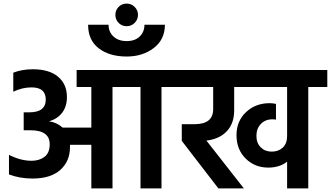

<svg xmlns="http://www.w3.org/2000/svg" viewBox="-20 -1050 1844 1070"><path d="M986 -660V-565H880V0H763V-565H607V0H489V-243H370V-230Q370 -152 316.5 -103.5Q263 -55 161 -55Q90 -55 30 -78V-187Q95 -154 156 -154Q199 -154 228 -176Q257 -198 257 -246Q257 -324 150 -324H112V-424H143Q235 -424 235 -495Q235 -563 156 -563Q104 -563 54 -539V-645Q103 -664 163 -664Q254 -664 303.5 -622.5Q353 -581 353 -509Q353 -457 326.5 -422Q300 -387 253 -374Q296 -368 329 -339H489V-565H407V-660Z M686 -735Q590 -735 530.5 -780.5Q471 -826 471 -912H585Q585 -872 612.5 -846.5Q640 -821 686 -821Q732 -821 758.5 -846.5Q785 -872 785 -912H899Q899 -830 837 -782.5Q775 -735 686 -735ZM686 -1030Q712 -1030 730.5 -1011.5Q749 -993 749 -967Q749 -941 730.5 -922.5Q712 -904 686 -904Q659 -904 641 -922.5Q623 -941 623 -967Q623 -993 641 -1011.5Q659 -1030 686 -1030Z M1804 -660V-565H1698V0H1580V-149Q1538 -116 1475 -116Q1400 -116 1349 -166.5Q1298 -217 1298 -297Q1298 -375 1351 -425Q1404 -475 1483 -475Q1500 -475 1518 -471V-383Q1513 -385 1498 -385Q1458 -385 1433.5 -359Q1409 -333 1409 -293Q1409 -253 1433 -229Q1457 -205 1494 -205Q1532 -205 1556 -227.5Q1580 -250 1580 -292V-565H1285V-434Q1285 -365 1247 -322Q1209 -279 1141 -268L1130 -267L1339 0H1197L993 -265V-358H1065Q1168 -358 1168 -442V-565H932V-660Z"/></svg>

Font: Hind SemiBold
Style: Regular
Weight: 600
Designer: Manushi Parikh, Satya Rajpurohit
Foundry: Indian Type Foundry
Version: Version 2.001;PS 1.0;hotconv 1.0.79;makeotf.lib2.5.61930; tt